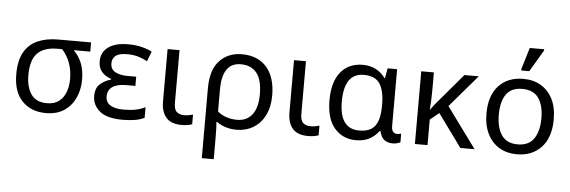

<svg xmlns="http://www.w3.org/2000/svg" viewBox="-58 -973 4186 1410"><g transform="rotate(5 2035.0 -268.0)"><path d="M296 10Q187 10 121 -58Q55 -126 55 -256Q55 -357 90 -418.5Q125 -480 189 -508Q253 -536 340 -536H582V-468H460Q498 -431 519 -379.5Q540 -328 540 -256Q540 -184 512.5 -123.5Q485 -63 431 -26.5Q377 10 296 10ZM298 -63Q352 -63 386 -89Q420 -115 436 -158.5Q452 -202 452 -254Q452 -382 375 -468H340Q242 -468 193 -418.5Q144 -369 144 -256Q144 -171 180 -117Q216 -63 298 -63Z M862 10Q746 10 692.5 -34.5Q639 -79 639 -146Q639 -206 672.5 -235Q706 -264 752 -277V-282Q709 -296 683 -325.5Q657 -355 657 -403Q657 -471 709 -508.5Q761 -546 855 -546Q911 -546 956.5 -534.5Q1002 -523 1031 -507L1003 -434Q971 -452 934.5 -462.5Q898 -473 855 -473Q795 -473 769.5 -452.5Q744 -432 744 -397Q744 -351 780.5 -332.5Q817 -314 865 -314H934V-246H865Q799 -246 764.5 -221.5Q730 -197 730 -151Q730 -108 764.5 -86.5Q799 -65 862 -65Q914 -65 952.5 -73Q991 -81 1022 -97V-19Q991 -3 950 3.5Q909 10 862 10Z M1297 10Q1218 10 1182 -32.5Q1146 -75 1146 -150V-536H1234V-147Q1234 -98 1255 -80.5Q1276 -63 1308 -63Q1328 -63 1343.5 -66Q1359 -69 1374 -73V-2Q1361 3 1342 6.5Q1323 10 1297 10Z M1466 240V-275Q1466 -412 1529.5 -479Q1593 -546 1694 -546Q1811 -546 1876 -472Q1941 -398 1941 -263Q1941 -178 1910 -116.5Q1879 -55 1824.5 -22.5Q1770 10 1700 10Q1660 10 1622 -1.5Q1584 -13 1555 -35H1550Q1552 -19 1553 17Q1554 53 1554 98V240ZM1699 -63Q1771 -63 1810.5 -114.5Q1850 -166 1850 -263Q1850 -370 1809.5 -421Q1769 -472 1692 -472Q1555 -472 1555 -274V-112Q1584 -87 1621.5 -75Q1659 -63 1699 -63Z M2229 10Q2150 10 2114 -32.5Q2078 -75 2078 -150V-536H2166V-147Q2166 -98 2187 -80.5Q2208 -63 2240 -63Q2260 -63 2275.5 -66Q2291 -69 2306 -73V-2Q2293 3 2274 6.5Q2255 10 2229 10Z M2581 10Q2485 10 2424 -59.5Q2363 -129 2363 -266Q2363 -402 2422.5 -474Q2482 -546 2585 -546Q2641 -546 2683 -523Q2725 -500 2751 -463H2755L2768 -536H2838V-118Q2838 -87 2850 -74.5Q2862 -62 2879 -62Q2887 -62 2896 -64Q2905 -66 2909 -67V-3Q2902 1 2886 5.5Q2870 10 2853 10Q2816 10 2791.5 -8Q2767 -26 2756 -72H2749Q2724 -36 2682.5 -13Q2641 10 2581 10ZM2599 -63Q2682 -63 2716.5 -110.5Q2751 -158 2751 -261V-267Q2751 -367 2717.5 -420Q2684 -473 2598 -473Q2525 -473 2489.5 -419.5Q2454 -366 2454 -265Q2454 -63 2599 -63Z M3440 -536 3237 -299 3456 0H3351L3175 -242L3109 -188V0H3016V-536H3109V-397Q3109 -357 3107 -319Q3105 -281 3103 -261H3105Q3114 -274 3124.5 -287.5Q3135 -301 3144 -312L3334 -536Z M4016 -269Q4016 -136 3948.5 -63Q3881 10 3766 10Q3695 10 3639.5 -22.5Q3584 -55 3552 -117.5Q3520 -180 3520 -269Q3520 -402 3587 -474Q3654 -546 3769 -546Q3842 -546 3897.5 -513.5Q3953 -481 3984.5 -419.5Q4016 -358 4016 -269ZM3611 -269Q3611 -174 3648.5 -118.5Q3686 -63 3768 -63Q3849 -63 3887 -118.5Q3925 -174 3925 -269Q3925 -364 3887 -418Q3849 -472 3767 -472Q3685 -472 3648 -418Q3611 -364 3611 -269ZM3747 -606V-618L3795 -776H3901V-766L3806 -606Z"/></g></svg>

Font: Go Noto Current
Style: Regular
Weight: 400
Designer: Monotype Design Team
Foundry: Monotype Imaging Inc.
Version: Version 2.007; ttfautohint (v1.8) -l 8 -r 50 -G 200 -x 14 -D